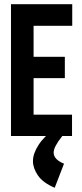

<svg xmlns="http://www.w3.org/2000/svg" viewBox="-20 -644 390 909"><path d="M32 0V-624H322V-522H139V-375H287V-274H139V-101H321V0ZM283 131 239 245Q183 221 159.5 186.5Q136 152 136 119Q136 83 163 41.5Q190 0 240 -34L275 0Q234 51 234 78Q234 111 283 131Z"/></svg>

Font: Inconsolata ExtraCondensed Black
Style: Regular
Weight: 900
Width: 2
Monospace: yes
Designer: Raph Levien, Cyreal, Brenton Simpson
Foundry: Raph Levien, Cyreal, Google
Version: Version 3.001; ttfautohint (v1.8.2.53-6de2)